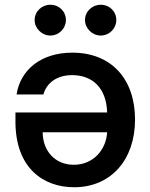

<svg xmlns="http://www.w3.org/2000/svg" viewBox="-20 -777 630 804"><path d="M283 -556.5C149.9 -556.5 65 -483 49.4 -381.4H161.6C176.1 -432.2 220.5 -462.4 282 -462.4C369 -462.4 425.8 -406.6 428.6 -306.1H44.7V-267.8C44.7 -73.5 161.2 7.1 290.5 7.1C444.6 7.1 545.5 -108 545.5 -276.3C545.5 -446.4 446 -556.5 283 -556.5ZM125 -692.8C125 -658.4 155.2 -628.2 190.7 -628.2C227.6 -628.2 256 -658.4 256 -692.8C256 -729.4 227.6 -757.1 190.7 -757.1C155.2 -757.1 125 -729.4 125 -692.8ZM158.7 -223H428.6C424.4 -149.5 370.4 -87 289.1 -87C210.9 -87 159.1 -144.5 158.7 -223ZM335.9 -692.8C335.9 -658.4 366.1 -628.2 401.6 -628.2C438.6 -628.2 467 -658.4 467 -692.8C467 -729.4 438.6 -757.1 401.6 -757.1C366.1 -757.1 335.9 -729.4 335.9 -692.8Z"/></svg>

Font: Magic Ui Pro Semi Bold
Style: Regular
Weight: 600
Designer: Stefan Endress, Andreas Faust
Version: Version 1.000;FEAKit 1.0